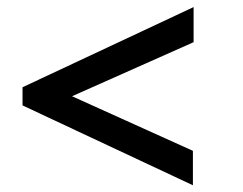

<svg xmlns="http://www.w3.org/2000/svg" viewBox="-20 -557 701 553"><path d="M535.6 -23.4 44.9 -253.4V-305.7L537.6 -536.6V-435.5L187.5 -279.8L535.6 -122.6Z"/></svg>

Font: Ride Light
Style: Bold
Weight: 600
Version: Version 3.000